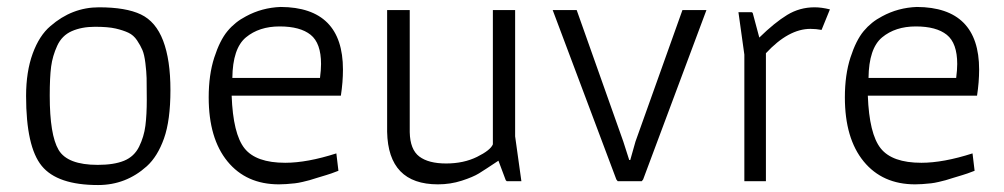

<svg xmlns="http://www.w3.org/2000/svg" viewBox="-20 -521 2887 552"><path d="M123 -246Q123 -133 148.5 -90Q174 -47 261 -47Q308 -47 337 -59Q366 -71 380 -99.5Q394 -128 398 -159.5Q402 -191 402 -234.5Q402 -278 401.5 -296.5Q401 -315 398 -339.5Q395 -364 389.5 -377Q384 -390 374 -405Q364 -420 349 -427Q334 -434 312.5 -439Q291 -444 253 -444Q215 -444 186.5 -431.5Q158 -419 144.5 -389.5Q131 -360 127 -329.5Q123 -299 123 -246ZM402 -43Q342 11 262 11Q145 11 100 -44Q55 -99 55 -245Q55 -315 74 -367Q93 -419 125 -446Q187 -500 264.5 -500Q342 -500 385 -479.5Q428 -459 449 -404Q470 -349 470 -262Q470 -175 451.5 -123Q433 -71 402 -43Z M966 -321Q966 -285 960 -246H646Q650 -136 683 -94.5Q716 -53 800 -53Q863 -53 947 -80L953 -30Q930 -21 917.5 -17.5Q905 -14 891 -9.5Q877 -5 870 -3Q863 -1 850 2Q837 5 828 6Q801 9 782 9Q688 9 634 -57Q580 -123 580 -241Q580 -306 596 -355.5Q612 -405 634 -431.5Q656 -458 687 -474Q733 -499 787 -501Q966 -500 966 -321ZM903 -337Q903 -397 873 -421Q843 -445 784 -445Q725 -445 687 -413.5Q649 -382 648 -297H900Q903 -320 903 -337Z M1093 -492H1158V-141Q1159 -91 1185.5 -71Q1212 -51 1262.5 -51Q1313 -51 1351.5 -70Q1390 -89 1397 -106V-492H1461V-129L1479 0H1437L1434 -3L1413 -59Q1374 -33 1357 -22.5Q1340 -12 1307.5 -1.5Q1275 9 1239 9Q1096 9 1093 -142Z M1569 -492H1638L1772 -114L1789 -61H1792L1807 -114L1942 -492H2011L1829 -5L1825 0H1756L1752 -5Z M2322 -500Q2342 -500 2366 -494L2342 -435Q2326 -438 2310 -438Q2247 -438 2182 -368V0H2120V-364L2103 -486H2141L2144 -484L2163 -413Q2207 -456 2243 -478Q2279 -500 2322 -500Z M2795 -321Q2795 -285 2789 -246H2475Q2479 -136 2512 -94.5Q2545 -53 2629 -53Q2692 -53 2776 -80L2782 -30Q2759 -21 2746.5 -17.5Q2734 -14 2720 -9.5Q2706 -5 2699 -3Q2692 -1 2679 2Q2666 5 2657 6Q2630 9 2611 9Q2517 9 2463 -57Q2409 -123 2409 -241Q2409 -306 2425 -355.5Q2441 -405 2463 -431.5Q2485 -458 2516 -474Q2562 -499 2616 -501Q2795 -500 2795 -321ZM2732 -337Q2732 -397 2702 -421Q2672 -445 2613 -445Q2554 -445 2516 -413.5Q2478 -382 2477 -297H2729Q2732 -320 2732 -337Z"/></svg>

Font: Gafata
Style: Regular
Weight: 400
Designer: Lautaro Hourcade
Foundry: Lautaro Hourcade
Version: Version 4.002; ttfautohint (v0.94.20-1c74) -l 7 -r 28 -G 0 -